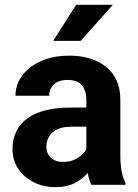

<svg xmlns="http://www.w3.org/2000/svg" viewBox="-20 -770 575 800"><path d="M360.4 0Q351.1 -19 345.7 -49.3Q324.7 -24.9 292 -7.6Q259.3 9.8 211.4 9.8Q161.1 9.8 120.4 -10.7Q79.6 -31.2 55.9 -66.9Q32.2 -102.5 32.2 -148.4Q32.2 -231.4 93.8 -276.6Q155.3 -321.8 276.9 -321.8H339.8V-354.5Q339.8 -392.1 321 -414.6Q302.2 -437 261.2 -437Q225.6 -437 205.3 -419.2Q185.1 -401.4 185.1 -371.1H44.4Q44.4 -416.5 72 -454.3Q99.6 -492.2 150.1 -515.1Q200.7 -538.1 269 -538.1Q330.1 -538.1 378.2 -517.6Q426.3 -497.1 453.9 -456.1Q481.4 -415 481.4 -353.5V-127.4Q481.4 -84 486.8 -56.2Q492.2 -28.3 502.4 -8.3V0ZM242.2 -95.2Q278.3 -95.2 303.7 -111.8Q329.1 -128.4 339.8 -148.9V-242.2H280.8Q224.6 -242.2 199 -218.3Q173.3 -194.3 173.3 -158.2Q173.3 -130.9 191.9 -113Q210.4 -95.2 242.2 -95.2ZM201.7 -599.6 297.4 -750H450.2L315.9 -599.6Z"/></svg>

Font: Vazirmatn RD UI FD
Style: Bold
Weight: 700
Designer: Saber Rastikerdar
Foundry: Saber Rastikerdar
Version: Version 33.003